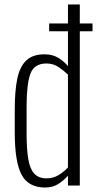

<svg xmlns="http://www.w3.org/2000/svg" viewBox="-20 -830 450 859"><path d="M182 9Q107 9 76.5 -48.5Q46 -106 46 -237V-340Q46 -422 57 -476.5Q68 -531 97 -559Q126 -587 179 -587Q216 -587 242 -570.5Q268 -554 284 -534V-690H200V-725H284V-810H337V-725H394V-690H337V0H284V-44Q268 -25 242.5 -8Q217 9 182 9ZM189 -32Q218 -32 242.5 -47Q267 -62 284 -81V-496Q268 -512 243.5 -529Q219 -546 188 -546Q133 -546 116 -500Q99 -454 99 -353V-233Q99 -163 106.5 -118.5Q114 -74 133.5 -53Q153 -32 189 -32Z"/></svg>

Font: Oswald ExtraLight
Style: Regular
Weight: 250
Designer: Vernon Adams
Foundry: Vernon Adams
Version: Version 4.100; ttfautohint (v1.8.1.43-b0c9)